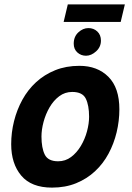

<svg xmlns="http://www.w3.org/2000/svg" viewBox="-20 -840 600 875"><path d="M217 15Q123 15 77 -39.5Q31 -94 31 -183Q31 -236 44 -288Q57 -340 82 -385.5Q107 -431 144.5 -465.5Q182 -500 231.5 -520Q281 -540 342 -540Q424 -540 474 -490Q524 -440 524 -342Q524 -289 511.5 -237Q499 -185 474.5 -139.5Q450 -94 413 -59.5Q376 -25 327 -5Q278 15 217 15ZM245 -105Q278 -105 304 -124.5Q330 -144 348.5 -175Q367 -206 376.5 -241.5Q386 -277 386 -308Q386 -360 371 -390.5Q356 -421 309 -421Q276 -421 250 -401.5Q224 -382 206 -351Q188 -320 178.5 -284.5Q169 -249 169 -218Q169 -166 184 -135.5Q199 -105 245 -105ZM270 -740 289 -820H549L530 -740ZM372 -586Q349 -586 332.5 -601Q316 -616 316 -641Q316 -673 337 -692.5Q358 -712 383 -712Q407 -712 423.5 -696.5Q440 -681 440 -655Q440 -626 418 -606Q396 -586 372 -586Z"/></svg>

Font: Ubuntu Sans Mono
Style: Bold Italic
Weight: 700
Italic angle: -13.5°
Monospace: yes
Designer: Dalton Maag Ltd
Foundry: Dalton Maag Ltd
Version: Version 1.006